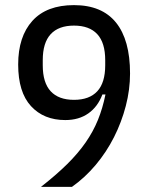

<svg xmlns="http://www.w3.org/2000/svg" viewBox="-20 -730 580 750"><path d="M488 -443Q488 -380 471.5 -316.5Q455 -253 425.5 -194.5Q396 -136 354 -86Q312 -36 261 0H140Q200 -47 242.5 -89Q285 -131 314.5 -173.5Q344 -216 362.5 -261.5Q381 -307 392 -361H380Q362 -313 325 -287Q288 -261 235 -261Q151 -261 101 -315.5Q51 -370 51 -478Q51 -587 106.5 -648.5Q162 -710 269 -710Q378 -710 433 -642Q488 -574 488 -443ZM269 -340Q329 -340 360 -373.5Q391 -407 391 -475V-495Q391 -563 360 -596.5Q329 -630 269 -630Q209 -630 178 -596.5Q147 -563 147 -495V-475Q147 -407 178 -373.5Q209 -340 269 -340Z"/></svg>

Font: IBM Plex Sans Condensed Text
Style: Regular
Weight: 450
Width: 3
Designer: Mike Abbink, Paul van der Laan, Pieter van Rosmalen
Foundry: Bold Monday
Version: Version 1.1